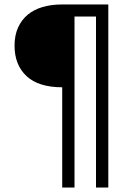

<svg xmlns="http://www.w3.org/2000/svg" viewBox="-20 -658 579 858"><path d="M409 180V-584H313V180H258V-268Q152 -268 98.5 -318Q45 -368 45 -454Q45 -500 60.5 -534.5Q76 -569 103.5 -592Q131 -615 170 -626.5Q209 -638 256 -638H464V180Z"/></svg>

Font: Mukta Malar Light
Style: Regular
Weight: 300
Designer: Aadarsh Rajan, Girish Dalvi, Yashodeep Gholap
Foundry: Ek Type
Version: Version 2.538;PS 1.000;hotconv 16.6.51;makeotf.lib2.5.65220;